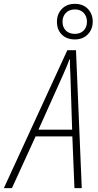

<svg xmlns="http://www.w3.org/2000/svg" viewBox="-83 -978 507 998"><path d="M-63 0 267 -717H312L342 0H304L293 -269H102L-21 0ZM117 -304H292L283 -586Q282 -608 281 -629.5Q280 -651 281 -669H278Q272 -652 263 -631Q254 -610 243 -585ZM306 -773Q264 -773 238.5 -798Q213 -823 213 -865Q213 -905 238.5 -931.5Q264 -958 306 -958Q349 -958 374 -931.5Q399 -905 399 -866Q399 -826 373.5 -799.5Q348 -773 306 -773ZM306 -802Q335 -802 352 -819.5Q369 -837 369 -865Q369 -893 352 -911Q335 -929 306 -929Q277 -929 259.5 -911Q242 -893 242 -865Q242 -837 259 -819.5Q276 -802 306 -802Z"/></svg>

Font: Noto Sans Condensed ExtraLight
Style: Italic
Weight: 200
Width: 3
Italic angle: -12°
Designer: Monotype Design Team
Foundry: Monotype Imaging Inc.
Version: Version 2.013; ttfautohint (v1.8.4.7-5d5b)